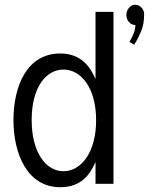

<svg xmlns="http://www.w3.org/2000/svg" viewBox="-20 -759 630 793"><path d="M575.2 -697.3V-703.6C575.2 -713.9 568.8 -723.6 562.5 -729.5C555.7 -735.8 547.9 -739.3 539.1 -739.3C528.8 -739.3 520.5 -735.4 513.2 -727.1C505.9 -718.8 502 -709 502 -697.3C502 -694.3 502.4 -690.9 502.9 -688.5C504.9 -678.7 508.8 -671.4 515.6 -665C522.5 -658.7 530.3 -655.8 539.1 -655.8C539.1 -636.2 531.2 -612.8 514.6 -585.9L533.7 -574.2L541 -585.4C545.4 -593.3 549.3 -600.1 552.2 -606.4C555.2 -612.8 558.6 -620.1 563 -630.4C567.4 -640.6 570.3 -651.4 572.3 -662.6C574.2 -673.8 575.2 -686 575.2 -697.3ZM374.5 -710V-432.6C351.6 -486.3 312.5 -538.1 228.5 -538.1C91.8 -538.1 35.6 -404.3 35.6 -263.2C35.6 -124.5 91.8 14.2 229 14.2C314.5 14.2 351.6 -37.1 374.5 -89.8V0H448.7V-710ZM110.8 -263.2C110.8 -398.4 169.9 -471.7 242.2 -471.7C314.5 -471.7 377 -396.5 377 -262.2C377 -128.9 314.5 -51.8 242.2 -51.8C169.9 -51.8 110.8 -128.9 110.8 -263.2Z"/></svg>

Font: Tuffy
Style: Regular
Weight: 500
Designer: Thatcher Ulrich, Karoly Barta and Michael Everson
Version: Version 001.270